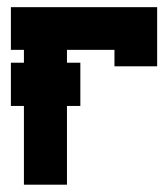

<svg xmlns="http://www.w3.org/2000/svg" viewBox="-20 -505 459 525"><path d="M9.8 -485.4H409.7V-323.7H293V-368.7H163.1V-333.5H199.7V-215.3H163.1V0H45.4V-215.3H9.8V-333.5H45.4V-368.7H9.8Z"/></svg>

Font: Sangha Kali
Style: Regular
Weight: 400
Designer: Seslavinskaya Anna
Foundry: Popkern
Version: Version 2.000;PS 002.000;hotconv 1.0.88;makeotf.lib2.5.64775